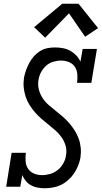

<svg xmlns="http://www.w3.org/2000/svg" viewBox="-20 -996 543 1024"><path d="M218 8Q199 8 180 4.5Q161 1 145 -8Q129 -17 117.5 -31Q106 -45 99 -62L88 0H13L42 -181H118Q115 -159 116.5 -136.5Q118 -114 129.5 -96.5Q141 -79 161 -70.5Q181 -62 204 -62Q204 -62 204 -62Q204 -62 204 -62Q226 -62 248 -68.5Q270 -75 288 -89.5Q306 -104 317.5 -124.5Q329 -145 332 -167Q337 -194 330 -218.5Q323 -243 309 -263Q295 -283 276.5 -299.5Q258 -316 239 -331Q220 -346 201.5 -362Q183 -378 167 -396.5Q151 -415 138 -435.5Q125 -456 117 -480Q109 -504 106.5 -529.5Q104 -555 108 -582Q112 -602 119 -621.5Q126 -641 136 -660Q146 -679 160.5 -695.5Q175 -712 193.5 -723.5Q212 -735 232.5 -739Q253 -743 273 -743Q295 -743 316 -739Q337 -735 355 -725Q373 -715 387 -700Q401 -685 409 -667L421 -735H497L467 -554H391Q394 -576 392.5 -598.5Q391 -621 380 -638.5Q369 -656 348.5 -664.5Q328 -673 306 -673Q285 -673 263.5 -666.5Q242 -660 225.5 -645Q209 -630 198.5 -610Q188 -590 185 -568Q181 -542 187.5 -517.5Q194 -493 207.5 -472.5Q221 -452 239.5 -436Q258 -420 277 -405Q296 -390 314.5 -374Q333 -358 349 -339.5Q365 -321 378 -300.5Q391 -280 399.5 -257Q408 -234 410.5 -208Q413 -182 409 -155Q405 -133 396.5 -112Q388 -91 375 -71.5Q362 -52 344 -36Q326 -20 305.5 -10Q285 0 262.5 4Q240 8 218 8ZM221 -795 162 -851 312 -976H399L503 -846L434 -800L348 -925Z"/></svg>

Font: Iosevka Slab Oblique
Style: Regular
Weight: 400
Italic angle: -9°
Monospace: yes
Designer: Belleve Invis
Foundry: Belleve Invis
Version: Version 11.1.1; ttfautohint (v1.8.3)